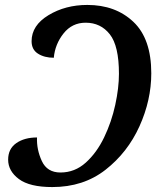

<svg xmlns="http://www.w3.org/2000/svg" viewBox="-20 -748 641 778"><path d="M192 10Q318 10 407.5 -60Q497 -130 545 -236Q593 -342 593 -451Q593 -591 520.5 -659.5Q448 -728 334 -728Q245 -728 176.5 -686.5Q108 -645 108 -581Q108 -547 134 -530.5Q160 -514 198 -514Q203 -569 237.5 -612.5Q272 -656 327 -656Q388 -656 425 -609Q462 -562 462 -449Q462 -392 447 -323Q432 -254 402 -191.5Q372 -129 327.5 -89Q283 -49 225 -49Q171 -49 149.5 -95.5Q128 -142 130 -191Q79 -191 46 -168Q13 -145 13 -101Q13 -55 56.5 -22.5Q100 10 192 10Z"/></svg>

Font: Noto Serif SemiCondensed Semi
Style: Italic
Weight: 600
Width: 4
Italic angle: -12°
Designer: Monotype Design Team
Foundry: Monotype Imaging Inc.
Version: Version 1.901